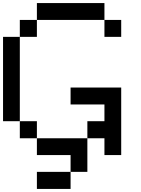

<svg xmlns="http://www.w3.org/2000/svg" viewBox="-20 -1020 929 1263"><path d="M222.7 222.7Q222.7 194.3 222.7 110.4Q277.3 110.4 444.3 110.4Q444.3 138.7 444.3 222.7Q388.7 222.7 222.7 222.7ZM444.3 110.4Q444.3 83 444.3 0Q388.7 0 222.7 0Q222.7 -27.3 222.7 -110.4Q305.7 -110.4 554.7 -110.4Q554.7 -55.7 554.7 110.4Q527.3 110.4 444.3 110.4ZM110.4 -110.4Q110.4 -138.7 110.4 -222.7Q138.7 -222.7 222.7 -222.7Q222.7 -194.3 222.7 -110.4Q194.3 -110.4 110.4 -110.4ZM667 0Q667 -27.3 667 -110.4Q638.7 -110.4 554.7 -110.4Q554.7 -138.7 554.7 -222.7Q583 -222.7 667 -222.7Q667 -250 667 -333Q611.3 -333 444.3 -333Q444.3 -360.4 444.3 -444.3Q527.3 -444.3 777.3 -444.3Q777.3 -333 777.3 0Q750 0 667 0ZM0 -222.7Q0 -361.3 0 -777.3Q27.3 -777.3 110.4 -777.3Q110.4 -638.7 110.4 -222.7Q83 -222.7 0 -222.7ZM110.4 -777.3Q110.4 -805.7 110.4 -888.7Q138.7 -888.7 222.7 -888.7Q222.7 -861.3 222.7 -777.3Q194.3 -777.3 110.4 -777.3ZM667 -777.3Q667 -805.7 667 -888.7Q694.3 -888.7 777.3 -888.7Q777.3 -861.3 777.3 -777.3Q750 -777.3 667 -777.3ZM222.7 -888.7Q222.7 -917 222.7 -1000Q333 -1000 667 -1000Q667 -972.7 667 -888.7Q555.7 -888.7 222.7 -888.7Z"/></svg>

Font: Ingsat TST_CRD
Style: Regular
Weight: 300
Designer: Tofik Waleny
Version: 1.0